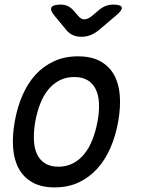

<svg xmlns="http://www.w3.org/2000/svg" viewBox="-20 -805 640 835"><path d="M218 10Q160 10 121.5 -11.5Q83 -33 62 -71Q41 -109 37 -161.5Q33 -214 44 -276Q55 -338 77.5 -390Q100 -442 134 -479.5Q168 -517 214.5 -538.5Q261 -560 319 -560Q378 -560 416.5 -538.5Q455 -517 476 -479.5Q497 -442 501 -390Q505 -338 494 -276Q483 -214 460 -161.5Q437 -109 402.5 -71Q368 -33 322 -11.5Q276 10 218 10ZM234 -80Q269 -80 297 -94.5Q325 -109 346 -134.5Q367 -160 381.5 -196.5Q396 -233 404 -276Q412 -319 410.5 -354.5Q409 -390 397 -415.5Q385 -441 362 -455.5Q339 -470 303 -470Q267 -470 239 -455.5Q211 -441 190 -415.5Q169 -390 155 -354Q141 -318 133 -275Q126 -232 127.5 -196Q129 -160 141 -134.5Q153 -109 176 -94.5Q199 -80 234 -80ZM244 -785Q261 -785 274 -779Q287 -773 297 -762L321 -735Q332 -721 347 -721Q362 -721 379 -735L410 -761Q424 -773 439.5 -779Q455 -785 472 -785Q506 -785 509.5 -773Q513 -761 484 -737L411 -675Q393 -660 374 -652.5Q355 -645 334 -645Q313 -645 296.5 -652.5Q280 -660 268 -675L216 -738Q197 -761 204 -773Q211 -785 244 -785Z"/></svg>

Font: Maple Mono
Style: Italic
Weight: 400
Italic angle: -10°
Monospace: yes
Designer: subframe7536
Version: Version 7.300